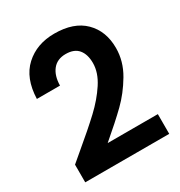

<svg xmlns="http://www.w3.org/2000/svg" viewBox="-173 -867 919 978"><g transform="rotate(-30 287.0 -377.5)"><path d="M97 -158Q193 -238 250 -291.5Q307 -345 345 -403Q383 -461 383 -517Q383 -568 359 -597Q335 -626 285 -626Q235 -626 208 -592.5Q181 -559 180 -501H44Q48 -621 115.5 -683Q183 -745 287 -745Q401 -745 462 -684.5Q523 -624 523 -525Q523 -447 481 -376Q439 -305 385 -252.5Q331 -200 244 -126H539V-10H45V-114Z"/></g></svg>

Font: MSTAGE SemiBold
Style: Regular
Weight: 600
Designer: Ninad Kale (Devanagari), Jonny Pinhorn (Latin)
Foundry: Indian Type Foundry
Version: 4.004